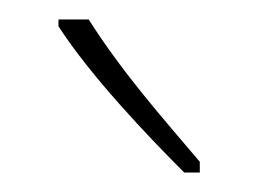

<svg xmlns="http://www.w3.org/2000/svg" viewBox="-20 -783 265 197"><path d="M71 -763H40V-756C73 -705 131 -644 169 -606H185V-617C146 -663 106 -708 71 -763Z"/></svg>

Font: Noto Sans Arabic UI XCn Th
Style: Regular
Weight: 100
Width: 2
Designer: Monotype Design Team, Nadine Chahine and Nizar Qandah
Foundry: Monotype Imaging Inc.
Version: Version 2.010